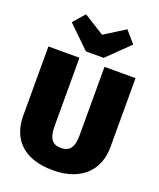

<svg xmlns="http://www.w3.org/2000/svg" viewBox="-175 -1071 993 1197"><g transform="rotate(20 322.0 -472.5)"><path d="M459 -965 322 -879 185 -965 118 -888 263 -747H381L526 -888ZM611 -696H405V-242C405 -165 382 -128 322 -128C262 -128 239 -165 239 -242V-696H33V-236C33 -84 126 20 322 20C518 20 611 -94 611 -236Z"/></g></svg>

Font: Fira Sans Heavy
Style: Regular
Weight: 900
Designer: bBox Type GmbH & Carrois Corporate GbR & Edenspiekermann AG
Foundry: bBox Type GmbH & Carrois Corporate GbR & Edenspiekermann AG
Version: Version 4.300;PS 004.300;hotconv 1.0.88;makeotf.lib2.5.64775